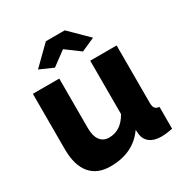

<svg xmlns="http://www.w3.org/2000/svg" viewBox="-170 -864 968 1009"><g transform="rotate(-30 313.5 -360.0)"><path d="M137.2 -622.1 247.1 -730H361.8L471.2 -622.1L389.2 -585.9L304.2 -648.9L219.2 -585.9ZM49.8 -189V-524.9H210V-224.1Q210 -176.3 229 -150.6Q248 -125 283.2 -125Q355.5 -125 397.9 -201.2V-524.9H558.1V-178.2Q558.1 -154.3 565.7 -144.3Q573.2 -134.3 591.8 -132.8V0Q552.2 7.8 523.9 7.8Q481.9 7.8 456.8 -9.5Q431.6 -26.9 425.8 -59.1L422.9 -90.8Q353 9.8 213.9 9.8Q133.8 9.8 91.8 -41Q49.8 -91.8 49.8 -189Z"/></g></svg>

Font: Raleway-v4020 ExtraBold
Style: Regular
Weight: 800
Designer: Matt McInerney, Pablo Impallari, Rodrigo Fuenzalida
Foundry: Matt McInerney, Pablo Impallari, Rodrigo Fuenzalida
Version: Version 4.020;PS 004.020;hotconv 1.0.88;makeotf.lib2.5.64775